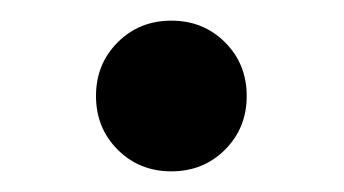

<svg xmlns="http://www.w3.org/2000/svg" viewBox="-20 -158 333 186"><path d="M73 -65Q73 -96 94 -117Q115 -138 146 -138Q177 -138 198 -117Q219 -96 219 -65Q219 -34 198 -13Q177 8 146 8Q115 8 94 -13Q73 -34 73 -65Z"/></svg>

Font: Application Medium
Style: Regular
Weight: 500
Designer: Wei Huang
Foundry: Wei Huang
Version: Version 0.012